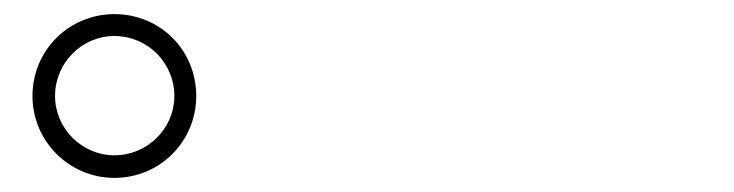

<svg xmlns="http://www.w3.org/2000/svg" viewBox="-20 -863 1040 272"><path d="M26 -727C26 -663 78 -611 142 -611C207 -611 258 -663 258 -727C258 -792 207 -843 142 -843C78 -843 26 -792 26 -727ZM58 -727C58 -774 96 -812 142 -812C189 -812 227 -774 227 -727C227 -681 189 -643 142 -643C96 -643 58 -681 58 -727Z"/></svg>

Font: Noto Serif KR Light
Style: Regular
Weight: 300
Designer: Ryoko NISHIZUKA 西塚涼子 (kana & ideographs); Frank Grießhammer (Latin, Greek & Cyrillic); Wenlong ZHANG 张文龙 (bopomofo); San
Foundry: Adobe
Version: Version 2.001;hotconv 1.1.0;makeotfexe 2.6.0